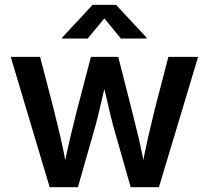

<svg xmlns="http://www.w3.org/2000/svg" viewBox="-20 -784 874 804"><path d="M188 0 24.9 -545.9H147.9L205.1 -325.7Q217.8 -274.4 232.7 -211.7Q247.6 -148.9 261.2 -71.3H245.1Q259.3 -146.5 274.4 -209.5Q289.6 -272.5 303.2 -325.7L360.8 -545.9H475.1L531.2 -325.7Q544.4 -273.4 559.6 -210.7Q574.7 -147.9 588.4 -71.3H572.3Q585.9 -147 600.3 -209.7Q614.7 -272.5 627.9 -325.7L685.1 -545.9H809.6L645.5 0H527.3L461.9 -229Q452.1 -263.2 442.6 -302Q433.1 -340.8 424.1 -381.1Q415 -421.4 405.3 -460H428.2Q419.4 -421.9 409.9 -381.3Q400.4 -340.8 391.1 -301.8Q381.8 -262.7 371.6 -229L306.2 0ZM347.2 -622.6H240.2V-626.5L367.7 -763.7H465.8L593.8 -626.5V-622.6H486.3L417 -707Z"/></svg>

Font: Inter Cardless
Style: Medium
Weight: 500
Designer: Rasmus Andersson
Foundry: rsms
Version: Version 4.001;git-9221beed3